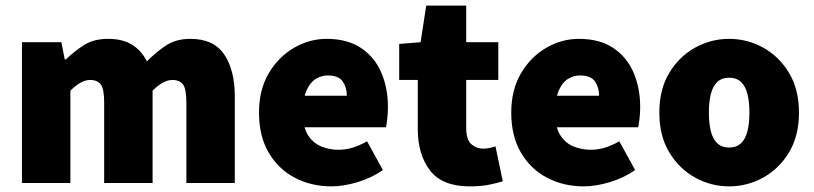

<svg xmlns="http://www.w3.org/2000/svg" viewBox="-20 -650 2890 682"><path d="M58 0V-500H198L210 -439H214Q244 -468 278.5 -490Q313 -512 364 -512Q415 -512 448.5 -491.5Q482 -471 502 -432Q533 -464 569 -488Q605 -512 656 -512Q739 -512 776.5 -456.5Q814 -401 814 -308V0H642V-286Q642 -334 630 -350Q618 -366 592 -366Q577 -366 559.5 -357Q542 -348 522 -328V0H350V-286Q350 -334 338 -350Q326 -366 300 -366Q268 -366 230 -328V0Z M1158 12Q1085 12 1026.5 -19Q968 -50 934 -108.5Q900 -167 900 -250Q900 -331 934.5 -389.5Q969 -448 1024 -480Q1079 -512 1140 -512Q1214 -512 1262.5 -479.5Q1311 -447 1334.5 -392Q1358 -337 1358 -270Q1358 -248 1355.5 -227.5Q1353 -207 1351 -198H1036L1034 -310H1212Q1212 -339 1197.5 -360.5Q1183 -382 1144 -382Q1122 -382 1102 -370Q1082 -358 1069 -329Q1056 -300 1056 -250Q1056 -197 1075 -168.5Q1094 -140 1123 -129Q1152 -118 1182 -118Q1208 -118 1232.5 -125.5Q1257 -133 1284 -148L1340 -46Q1300 -18 1250 -3Q1200 12 1158 12Z M1648 12Q1551 12 1507.5 -44.5Q1464 -101 1464 -192V-366H1398V-494L1474 -500L1494 -630H1636V-500H1750V-366H1636V-195Q1636 -154 1654 -138Q1672 -122 1696 -122Q1708 -122 1719.5 -124.5Q1731 -127 1740 -130L1766 -6Q1747 0 1718 6Q1689 12 1648 12Z M2054 12Q1981 12 1922.5 -19Q1864 -50 1830 -108.5Q1796 -167 1796 -250Q1796 -331 1830.5 -389.5Q1865 -448 1920 -480Q1975 -512 2036 -512Q2110 -512 2158.5 -479.5Q2207 -447 2230.5 -392Q2254 -337 2254 -270Q2254 -248 2251.5 -227.5Q2249 -207 2247 -198H1932L1930 -310H2108Q2108 -339 2093.5 -360.5Q2079 -382 2040 -382Q2018 -382 1998 -370Q1978 -358 1965 -329Q1952 -300 1952 -250Q1952 -197 1971 -168.5Q1990 -140 2019 -129Q2048 -118 2078 -118Q2104 -118 2128.5 -125.5Q2153 -133 2180 -148L2236 -46Q2196 -18 2146 -3Q2096 12 2054 12Z M2570 12Q2506 12 2449.5 -19Q2393 -50 2357.5 -108.5Q2322 -167 2322 -250Q2322 -333 2357.5 -391.5Q2393 -450 2449.5 -481Q2506 -512 2570 -512Q2634 -512 2690.5 -481Q2747 -450 2782.5 -391.5Q2818 -333 2818 -250Q2818 -167 2782.5 -108.5Q2747 -50 2690.5 -19Q2634 12 2570 12ZM2570 -126Q2596 -126 2612 -141Q2628 -156 2635 -184Q2642 -212 2642 -250Q2642 -288 2635 -316Q2628 -344 2612 -359Q2596 -374 2570 -374Q2544 -374 2528 -359Q2512 -344 2505 -316Q2498 -288 2498 -250Q2498 -212 2505 -184Q2512 -156 2528 -141Q2544 -126 2570 -126Z"/></svg>

Font: Assistant ExtraLight ExtraBold
Style: Regular
Weight: 800
Version: Version 3.000